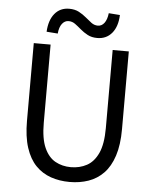

<svg xmlns="http://www.w3.org/2000/svg" viewBox="-58 -889 760 949"><g transform="rotate(5 322.5 -414.5)"><path d="M322.8 12Q272.5 12 229.4 -2.9Q186.3 -17.9 154.4 -50.6Q122.5 -83.4 104.7 -137.9Q87 -192.4 87 -271V-656.3H170.5V-268.7Q170.5 -189.9 190.8 -144.6Q211.1 -99.4 245.5 -80.4Q280 -61.4 322.8 -61.4Q366.3 -61.4 401.6 -80.4Q436.9 -99.4 457.7 -144.6Q478.4 -189.9 478.4 -268.7V-656.3H558.5V-271Q558.5 -192.4 540.6 -137.9Q522.7 -83.4 490.8 -50.6Q459 -17.9 416.1 -2.9Q373.1 12 322.8 12ZM397.2 -708.8Q369.3 -708.8 349.1 -719.6Q328.9 -730.4 312.9 -744.2Q296.9 -758 282 -768.9Q267.2 -779.7 249.2 -779.7Q230.3 -779.7 217.1 -762.9Q203.8 -746 200.8 -713.7L145.2 -717.9Q148.3 -775.6 175.2 -808.2Q202.2 -840.8 247 -840.8Q274.9 -840.8 295.4 -830Q315.9 -819.1 331.9 -805.4Q347.9 -791.6 362.6 -780.7Q377.4 -769.9 394.9 -769.9Q413.9 -769.9 426.8 -786.9Q439.7 -803.9 443.4 -835.9L499 -831.7Q496.9 -774.3 469.5 -741.5Q442 -708.8 397.2 -708.8Z"/></g></svg>

Font: Source Sans 3 Variable
Style: Regular
Weight: 200
Designer: Paul D. Hunt
Foundry: Adobe Systems Incorporated
Version: Version 3.026